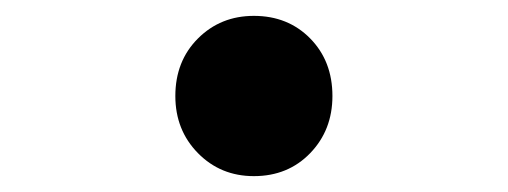

<svg xmlns="http://www.w3.org/2000/svg" viewBox="-20 -471 640 242"><path d="M300 -249Q258 -249 229.5 -278Q201 -307 201 -350Q201 -394 229.5 -422.5Q258 -451 300 -451Q343 -451 371 -422.5Q399 -394 399 -350Q399 -307 371 -278Q343 -249 300 -249Z"/></svg>

Font: Source Code Pro SemiBold
Style: Regular
Weight: 600
Monospace: yes
Designer: Paul D. Hunt, Teo Tuominen
Foundry: Adobe Systems Incorporated
Version: Version 1.018;hotconv 1.0.116;makeotfexe 2.5.65601